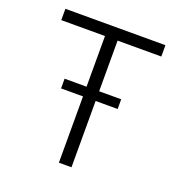

<svg xmlns="http://www.w3.org/2000/svg" viewBox="-131 -839 894 951"><g transform="rotate(20 316.0 -363.5)"><path d="M579.9 -667.6V-727.3H52.6V-667.6H283V-400.6H167.3V-349.4H283V0H349.4V-349.4H465.6V-400.6H349.4V-667.6Z"/></g></svg>

Font: TID UI Light
Style: Regular
Weight: 300
Designer: The TID Project Authors
Foundry: Bakken & Bæck
Version: Version 1.001;hotconv 1.0.109;makeotfexe 2.5.65596